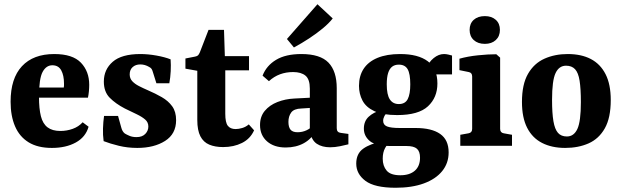

<svg xmlns="http://www.w3.org/2000/svg" viewBox="-20 -688 2932 906"><path d="M30 -208Q30 -318 83.5 -375.5Q137 -433 236 -433Q323 -433 362 -392Q401 -351 401 -288Q401 -273 399.5 -257Q398 -241 395 -227H120V-275H281Q282 -280 282 -284Q282 -288 282 -294Q282 -332 269 -356Q256 -380 227 -380Q198 -380 181 -348.5Q164 -317 164 -231Q164 -175 173 -139.5Q182 -104 204.5 -87Q227 -70 265 -70Q295 -70 323 -80Q351 -90 370 -111L398 -90Q384 -41 337.5 -15.5Q291 10 225 10Q158 10 115 -16.5Q72 -43 51 -92Q30 -141 30 -208Z M469 -22Q465 -51 466 -82Q467 -113 471 -141H537L552 -87Q557 -67 569 -58Q577 -53 591 -47Q605 -41 624 -41Q651 -41 665.5 -56Q680 -71 680 -91Q680 -111 665 -124Q650 -137 625 -149Q600 -161 569 -176Q525 -199 497.5 -227Q470 -255 470 -303Q470 -360 512 -396.5Q554 -433 642 -433Q678 -433 717.5 -426Q757 -419 785 -408Q787 -382 785.5 -352Q784 -322 779 -295H718L702 -346Q699 -357 695.5 -362.5Q692 -368 684 -372Q674 -378 663.5 -381Q653 -384 642 -384Q620 -384 606 -371.5Q592 -359 592 -337Q592 -318 604 -305Q616 -292 635.5 -282Q655 -272 678 -262Q713 -247 743.5 -229.5Q774 -212 792.5 -186.5Q811 -161 811 -121Q811 -56 759 -23Q707 10 628 10Q582 10 541 0Q500 -10 469 -22Z M911 -354 855 -364V-412L901 -421Q911 -423 915 -427.5Q919 -432 923 -441L964 -547H1037L1041 -423H1155V-356H1043V-151Q1043 -110 1055 -94.5Q1067 -79 1092 -79Q1106 -79 1123 -84Q1140 -89 1154 -101L1179 -73Q1161 -33 1122 -13.5Q1083 6 1033 6Q995 6 967.5 -5.5Q940 -17 925.5 -45Q911 -73 911 -122Z M1328 8Q1273 8 1240 -21Q1207 -50 1207 -98Q1207 -138 1229.5 -165Q1252 -192 1289 -206.5Q1326 -221 1368 -223L1463 -228V-180L1402 -176Q1367 -175 1354 -157Q1341 -139 1341 -113Q1341 -88 1351 -76Q1361 -64 1384 -64Q1407 -64 1427 -73.5Q1447 -83 1460 -99L1470 -71Q1451 -33 1414 -12.5Q1377 8 1328 8ZM1219 -331Q1237 -378 1282.5 -405.5Q1328 -433 1402 -433Q1491 -433 1530 -392.5Q1569 -352 1569 -272V-83Q1569 -63 1588 -61L1624 -56V-7Q1609 -3 1584.5 2Q1560 7 1538 7Q1500 7 1475 -9.5Q1450 -26 1442 -69V-270Q1442 -314 1421.5 -331Q1401 -348 1363 -348Q1330 -348 1301.5 -337.5Q1273 -327 1249 -305ZM1334 -504 1478 -668 1550 -601Q1532 -578 1503 -554Q1474 -530 1439 -507Q1404 -484 1367 -464Z M2097 31Q2097 82 2066.5 119.5Q2036 157 1980 177.5Q1924 198 1847 198Q1748 198 1704.5 165.5Q1661 133 1661 84Q1661 37 1694 13.5Q1727 -10 1782 -20L1822 -19Q1808 -9 1797 11Q1786 31 1786 61Q1786 95 1804.5 117Q1823 139 1869 139Q1913 139 1937.5 117.5Q1962 96 1962 56Q1962 27 1947.5 14Q1933 1 1898 1H1823Q1753 1 1725 -22.5Q1697 -46 1697 -81Q1697 -116 1719.5 -137Q1742 -158 1778 -168L1816 -163Q1800 -152 1794 -140.5Q1788 -129 1788 -118Q1788 -99 1806 -91.5Q1824 -84 1867 -84H1941Q2017 -84 2057 -56Q2097 -28 2097 31ZM2044 -294Q2044 -228 1999.5 -186.5Q1955 -145 1854 -145Q1786 -145 1746.5 -163.5Q1707 -182 1690.5 -213.5Q1674 -245 1674 -283Q1674 -330 1696 -363.5Q1718 -397 1761.5 -415Q1805 -433 1868 -433Q1953 -433 1998.5 -399Q2044 -365 2044 -294ZM1805 -290Q1805 -241 1819.5 -219Q1834 -197 1862 -197Q1892 -197 1904 -220.5Q1916 -244 1916 -290Q1916 -340 1903.5 -361.5Q1891 -383 1862 -383Q1843 -383 1830.5 -373.5Q1818 -364 1811.5 -343.5Q1805 -323 1805 -290ZM2021 -337 1989 -362Q2003 -395 2026.5 -414Q2050 -433 2075 -433Q2085 -433 2095.5 -430.5Q2106 -428 2113 -426V-337Z M2340 -80Q2340 -62 2357 -59L2396 -52V0H2152V-52L2191 -59Q2208 -62 2208 -80V-327Q2208 -345 2192 -348L2148 -357V-411Q2187 -422 2235 -427Q2283 -432 2322 -432L2340 -416ZM2339 -547Q2339 -517 2319.5 -499Q2300 -481 2268 -481Q2235 -481 2215.5 -499Q2196 -517 2196 -547Q2196 -577 2215.5 -594.5Q2235 -612 2268 -612Q2300 -612 2319.5 -594.5Q2339 -577 2339 -547Z M2721 -206Q2721 -269 2715 -307Q2709 -345 2693.5 -361.5Q2678 -378 2651 -378Q2618 -378 2601.5 -343Q2585 -308 2585 -217Q2585 -154 2591.5 -116Q2598 -78 2613 -61Q2628 -44 2655 -44Q2688 -44 2704.5 -79.5Q2721 -115 2721 -206ZM2443 -207Q2443 -290 2471.5 -339.5Q2500 -389 2549 -411Q2598 -433 2659 -433Q2723 -433 2768 -409.5Q2813 -386 2837.5 -338Q2862 -290 2862 -216Q2862 -132 2834 -82.5Q2806 -33 2757.5 -11.5Q2709 10 2647 10Q2584 10 2538 -13.5Q2492 -37 2467.5 -85Q2443 -133 2443 -207Z"/></svg>

Font: Rasa
Style: Bold
Weight: 700
Designer: Anna Giedrys (Yrsa+Rasa design), David Brezina (Yrsa art-direction, Rasa art-direction, design)
Foundry: Rosetta Type Foundry
Version: Version 2.004